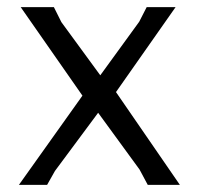

<svg xmlns="http://www.w3.org/2000/svg" viewBox="-20 -518 560 538"><path d="M484 0 305 -260 472 -498H391L370 -457L261 -307L152 -456L131 -498H38L211 -250L33 0H112L134 -39L255 -202L371 -43L394 0Z"/></svg>

Font: Alegreya Sans SC
Style: Regular
Weight: 400
Designer: Juan Pablo del Peral
Foundry: Huerta Tipografica
Version: Version 1.000;PS 001.000;hotconv 1.0.70;makeotf.lib2.5.58329